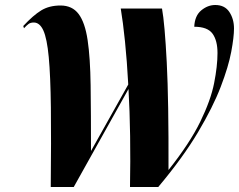

<svg xmlns="http://www.w3.org/2000/svg" viewBox="-20 -748 956 768"><path d="M183 0Q185 -191 183.5 -318Q182 -445 175 -519.5Q168 -594 153.5 -626Q139 -658 115 -658Q102 -658 94 -652Q86 -646 76 -635L73 -644Q113 -687 145 -706.5Q177 -726 222 -726Q269 -726 294.5 -692Q320 -658 330.5 -587.5Q341 -517 342.5 -407Q344 -297 344 -144L493 -410Q488 -504 480 -582Q472 -660 463 -714H628Q639 -654 647 -498.5Q655 -343 654 -68Q739 -175 781 -261Q823 -347 836.5 -415.5Q850 -484 850 -536Q850 -586 830 -613.5Q810 -641 757 -641Q759 -685 785 -706.5Q811 -728 841 -728Q879 -728 897.5 -700Q916 -672 916 -634Q916 -600 905 -541Q894 -482 863 -401Q832 -320 772 -219Q712 -118 613 0H500Q502 -104 500.5 -204Q499 -304 494 -392L275 0Z"/></svg>

Font: Noto Serif Display ExtraCondensed Black
Style: Italic
Weight: 900
Width: 2
Italic angle: -12°
Designer: Monotype Design Team
Foundry: Monotype Imaging Inc.
Version: Version 2.009